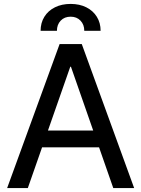

<svg xmlns="http://www.w3.org/2000/svg" viewBox="-20 -950 714 970"><path d="M120.6 0H16.1L281.2 -727.5H393.1L657.7 0H552.2L338.4 -612.8H335ZM153.3 -290.5H520.5V-205.6H153.3ZM185.1 -794.4Q185.1 -834.5 204.1 -865.2Q223.1 -896 257.6 -913.1Q292 -930.2 336.9 -930.2Q381.8 -930.2 416 -913.1Q450.2 -896 469.2 -865.2Q488.3 -834.5 488.3 -794.4H405.8Q405.8 -825.7 386.7 -845.7Q367.7 -865.7 336.9 -865.7Q305.7 -865.7 286.6 -845.7Q267.6 -825.7 267.6 -794.4Z"/></svg>

Font: Inter Cardless Tabular
Style: Regular
Weight: 400
Designer: Rasmus Andersson
Foundry: rsms
Version: Version 4.000;git-4fc901f